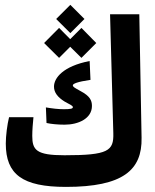

<svg xmlns="http://www.w3.org/2000/svg" viewBox="-20 -751 626 776"><path d="M246.6 4.4C477.5 4.4 554.7 -64 552.2 -193.8L543 -693.4H424.8L438 -212.4C439.9 -141.1 418 -123.5 240.7 -123.5C127 -123.5 110.4 -144.5 110.4 -201.7C110.4 -225.6 112.8 -253.4 115.2 -277.3H16.6C9.3 -248 3.4 -202.1 3.4 -170.9C3.4 -45.9 70.8 4.4 246.6 4.4ZM241.2 -247.1C296.9 -247.1 351.6 -272 351.6 -322.8C351.6 -345.2 343.3 -362.8 305.7 -382.8C280.8 -396.5 274.4 -399.9 274.4 -406.2C274.4 -412.6 292 -420.4 345.7 -428.2L342.3 -504.4C234.4 -483.4 198.2 -435.5 198.2 -400.9C198.2 -377 213.4 -357.9 240.7 -340.8C265.6 -326.2 274.4 -324.7 274.4 -317.4C274.4 -312 265.6 -309.6 238.3 -309.6C214.8 -309.6 191.4 -312.5 165.5 -316.9L168 -253.9C185.5 -250 212.4 -247.1 241.2 -247.1ZM309.1 -517.1 369.1 -577.1 309.1 -638.2 263.7 -592.8 218.8 -638.2 158.2 -577.1 218.8 -517.1 263.7 -562ZM264.2 -617.2 321.3 -674.3 264.2 -731.4 207 -674.3Z"/></svg>

Font: Cascadia Code NF SemiBold
Style: Regular
Weight: 600
Monospace: yes
Designer: Aaron Bell
Foundry: Saja Typeworks
Version: Version 2404.023